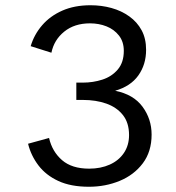

<svg xmlns="http://www.w3.org/2000/svg" viewBox="-20 -700 672 732"><path d="M319 12Q250 12 202.5 -10Q155 -32 126.5 -69.5Q98 -107 87 -152L167 -174Q179 -122 216.5 -89.5Q254 -57 320 -57Q364 -57 398.5 -72.5Q433 -88 452.5 -117Q472 -146 472 -185Q472 -232 448.5 -261.5Q425 -291 385.5 -305Q346 -319 296 -319H271V-385H296Q335 -385 370.5 -396.5Q406 -408 429 -435Q452 -462 452 -506Q452 -541 433.5 -564.5Q415 -588 386 -599.5Q357 -611 323 -611Q264 -611 225 -579.5Q186 -548 176 -499L97 -524Q110 -568 140.5 -603.5Q171 -639 217.5 -659.5Q264 -680 325 -680Q367 -680 405 -669.5Q443 -659 473 -637.5Q503 -616 520 -584.5Q537 -553 537 -510Q537 -454 507.5 -412.5Q478 -371 419 -354Q489 -340 523.5 -293Q558 -246 558 -187Q558 -122 524.5 -77.5Q491 -33 436.5 -10.5Q382 12 319 12Z"/></svg>

Font: Atkinson Hyperlegible Mono ExtraLight
Style: Regular
Weight: 400
Monospace: yes
Version: Version 2.001